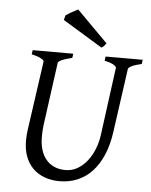

<svg xmlns="http://www.w3.org/2000/svg" viewBox="-57 -881 743 944"><g transform="rotate(5 314.0 -409.5)"><path d="M625 -594.2Q594.2 -587.4 577.1 -579.1Q560.1 -570.8 559.1 -564L515.1 -250Q506.3 -186 485.4 -136.5Q464.4 -86.9 433.1 -53.2Q401.9 -19.5 361.1 -2.2Q320.3 15.1 272 15.1Q231.9 15.1 198.5 2.9Q165 -9.3 141.1 -32.7Q117.2 -56.2 104 -90.6Q90.8 -125 90.8 -169.9Q90.8 -195.8 95.2 -226.1L143.1 -564Q144 -569.8 128.9 -578.6Q113.8 -587.4 82 -594.2L85 -615.2H285.2L282.2 -594.2Q251.5 -587.4 232.7 -579.1Q213.9 -570.8 212.9 -564L169.9 -249Q168 -234.9 167.5 -220.7Q167 -206.5 167 -193.8Q167 -159.7 175.3 -131.8Q183.6 -104 200 -84Q216.3 -64 240.7 -53Q265.1 -42 296.9 -42Q328.6 -42 355.5 -57.6Q382.3 -73.2 402.8 -99.1Q423.3 -125 436.8 -158.7Q450.2 -192.4 455.1 -229L500 -564Q501 -569.8 487.3 -578.6Q473.6 -587.4 441.9 -594.2L444.8 -615.2H627.9ZM443.4 -680.2Q436.5 -670.4 432.4 -666Q428.2 -661.6 420.4 -657.2L224.6 -776.4L230.5 -799.3Q234.9 -802.7 242.7 -807.6Q250.5 -812.5 259.3 -817.4Q268.1 -822.3 276.4 -826.7Q284.7 -831.1 290.5 -834Z"/></g></svg>

Font: Gentium Plus Am
Style: Italic
Weight: 400
Italic angle: -8°
Designer: J. Victor Gaultney, Annie Olsen, Iska Routamaa, Becca Hirsbrunner
Foundry: SIL International
Version: Version 5.000